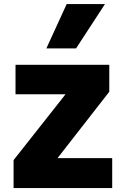

<svg xmlns="http://www.w3.org/2000/svg" viewBox="-20 -905 626 960"><path d="M47.9 35.2V-104.5L307.6 -433.6H57.6V-581.1H526.4V-446.3L267.6 -114.3H541V35.2ZM211.9 -663.1 313.5 -884.8H504.9L360.4 -663.1Z"/></svg>

Font: GenEi M Gothic v2 Black
Style: Regular
Weight: 900
Version: Version 2.0